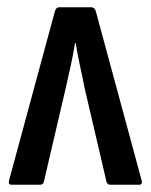

<svg xmlns="http://www.w3.org/2000/svg" viewBox="-20 -510 416 530"><path d="M12 0Q2 0 5 -12L131 -477Q134 -490 144 -490H231Q242 -490 245 -477L371 -12Q374 0 364 0H284Q277 0 274 -8L214 -265Q208 -296 201 -327.5Q194 -359 189 -391H187Q182 -359 175 -327.5Q168 -296 161 -265L101 -8Q99 0 90 0Z"/></svg>

Font: Sofia Sans Condensed SemiBold
Style: Regular
Weight: 600
Designer: Botio Nikoltchev, Ani Petrova
Foundry: lettersoup
Version: Version 4.101